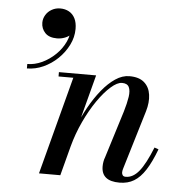

<svg xmlns="http://www.w3.org/2000/svg" viewBox="-53 -798 853 861"><g transform="rotate(5 373.5 -367.5)"><path d="M516 10Q475 10 454.8 -6.5Q434.5 -23 434.5 -56Q434.5 -67 436.5 -78Q438.5 -89 441.5 -96L508 -309.5Q519.5 -348 523.8 -376.5Q528 -405 520.2 -420.8Q512.5 -436.5 489 -436.5Q467.5 -436.5 438.8 -411.2Q410 -386 380.2 -343Q350.5 -300 325 -245.5Q299.5 -191 284 -133H270Q281 -175 299.5 -221.5Q318 -268 342.5 -312Q367 -356 396 -391.8Q425 -427.5 456.2 -448.5Q487.5 -469.5 519.5 -469.5Q563 -469.5 586.2 -449Q609.5 -428.5 614.2 -394.2Q619 -360 607 -319.5L527.5 -55.5Q526 -51 525 -46Q524 -41 524 -37Q524 -29.5 528 -24Q532 -18.5 542 -18.5Q574.5 -18.5 601.8 -52Q629 -85.5 659 -160.5L677.5 -154Q655.5 -95.5 632.2 -59.5Q609 -23.5 581.2 -6.8Q553.5 10 516 10ZM153 0 269 -440.5H202.5V-460H370L249 0ZM58 -464V-484Q91 -484 123.8 -499.2Q156.5 -514.5 183.8 -540.8Q211 -567 226.2 -600Q241.5 -633 239 -669H258Q258 -650.5 246.2 -637.2Q234.5 -624 216.8 -617Q199 -610 180.5 -610Q144.5 -610 126.8 -629Q109 -648 109 -674.5Q109 -693 118.8 -709.2Q128.5 -725.5 145.8 -735.2Q163 -745 184 -745Q206 -745 223.2 -735.5Q240.5 -726 250.2 -707Q260 -688 260 -659.5Q260 -622 242.5 -587Q225 -552 196.2 -524.2Q167.5 -496.5 131.5 -480.2Q95.5 -464 58 -464Z"/></g></svg>

Font: Bodoni Moda 11pt Medium
Style: Italic
Weight: 500
Italic angle: -13°
Designer: Owen Earl
Foundry: indestructible type
Version: Version 2.004